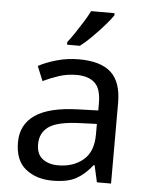

<svg xmlns="http://www.w3.org/2000/svg" viewBox="-54 -811 670 865"><g transform="rotate(5 280.5 -378.0)"><path d="M288 -545Q386 -545 433 -502Q480 -459 480 -365V0H416L399 -76H395Q360 -32 321.5 -11Q283 10 215 10Q142 10 94 -28.5Q46 -67 46 -149Q46 -229 109 -272.5Q172 -316 303 -320L394 -323V-355Q394 -422 365 -448Q336 -474 283 -474Q241 -474 203 -461.5Q165 -449 132 -433L105 -499Q140 -518 188 -531.5Q236 -545 288 -545ZM314 -259Q214 -255 175.5 -227Q137 -199 137 -148Q137 -103 164.5 -82Q192 -61 235 -61Q303 -61 348 -98.5Q393 -136 393 -214V-262ZM429 -756Q417 -738 392 -709.5Q367 -681 338.5 -652.5Q310 -624 286 -606H228V-618Q243 -637 260.5 -663Q278 -689 295 -716.5Q312 -744 323 -766H429Z"/></g></svg>

Font: Noto Sans Modi
Style: Regular
Weight: 400
Designer: Monotype Design Team
Foundry: Monotype Imaging Inc.
Version: Version 2.003; ttfautohint (v1.8.4.7-5d5b)